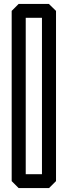

<svg xmlns="http://www.w3.org/2000/svg" viewBox="-20 -915 342 970"><path d="M110 -35V-825H192V-35ZM39 0 74 35H228L263 0V-860L227 -895H74L39 -860Z"/></svg>

Font: Hussar Press
Style: Bold
Weight: 700
Foundry: Cannot Into Space Fonts
Version: Version 1.43